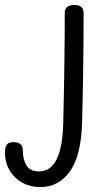

<svg xmlns="http://www.w3.org/2000/svg" viewBox="-100 -518 427 774"><path d="M-80 96Q-80 75 -72.5 65Q-65 55 -45 55Q-8 55 -8 88Q-8 124 6.5 148.5Q21 173 57 173Q106 173 129.5 122Q153 71 155 -24Q161 -267 161 -468Q161 -481 170.5 -489.5Q180 -498 200 -498Q237 -498 237 -466Q237 -254 231 -24Q227 110 182 173Q137 236 63 236Q0 236 -40 196Q-80 156 -80 96Z"/></svg>

Font: Mali
Style: Regular
Weight: 400
Version: Version 1.000; ttfautohint (v1.6)